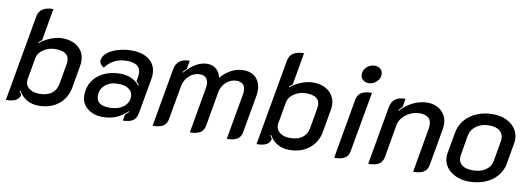

<svg xmlns="http://www.w3.org/2000/svg" viewBox="-57 -1055 3894 1410"><g transform="rotate(10 1890.0 -350.0)"><path d="M134 -636Q148 -709 248 -709L206 -469Q189 -458 181 -448L183 -443Q217 -472 264 -490.5Q311 -509 351 -509Q426 -509 471.5 -469.5Q517 -430 517 -366Q517 -351 514 -334L485 -167Q471 -86 411.5 -38.5Q352 9 264 9Q163 9 113 -77L108 -73L124 -48Q115 9 20 9ZM387 -173 414 -329Q416 -343 416 -350Q416 -422 314 -422Q265 -422 226 -396Q187 -370 180 -333L151 -168Q150 -163 150 -155Q150 -121 178.5 -99.5Q207 -78 253 -78Q310 -78 344 -102.5Q378 -127 387 -173Z M581 -126Q581 -185 610.5 -230.5Q640 -276 693.5 -301.5Q747 -327 815 -327Q907 -327 959 -263L963 -267L941 -293L947 -327Q949 -343 949 -351Q949 -428 846 -428Q746 -428 687 -350Q672 -357 663 -369.5Q654 -382 654 -395Q654 -425 683.5 -451.5Q713 -478 762.5 -493.5Q812 -509 868 -509Q952 -509 1000.5 -470Q1049 -431 1049 -364Q1049 -348 1046 -330L999 -64Q992 -26 966.5 -8.5Q941 9 892 9L900 -36L928 -62L924 -66Q884 -28 840 -9.5Q796 9 743 9Q671 9 626 -28.5Q581 -66 581 -126ZM921 -175Q921 -210 892 -230.5Q863 -251 812 -251Q753 -251 716.5 -220Q680 -189 680 -140Q680 -67 778 -67Q842 -67 881.5 -97Q921 -127 921 -175Z M1191 -428Q1206 -509 1300 -509L1289 -446Q1272 -430 1262 -418L1266 -414Q1309 -463 1349.5 -486Q1390 -509 1433 -509Q1472 -509 1498.5 -486.5Q1525 -464 1534 -423Q1568 -464 1611.5 -486.5Q1655 -509 1704 -509Q1762 -509 1796 -473.5Q1830 -438 1830 -378Q1830 -356 1826 -336L1777 -59Q1771 -24 1744.5 -7.5Q1718 9 1667 9L1727 -329Q1730 -344 1730 -358Q1730 -390 1713.5 -407Q1697 -424 1666 -424Q1622 -424 1588 -393.5Q1554 -363 1546 -316L1501 -59Q1494 -24 1468 -7.5Q1442 9 1392 9L1451 -329Q1454 -346 1454 -358Q1454 -390 1438 -407Q1422 -424 1391 -424Q1347 -424 1312.5 -392.5Q1278 -361 1269 -313L1224 -59Q1218 -24 1191.5 -7.5Q1165 9 1114 9Z M2003 -636Q2017 -709 2117 -709L2075 -469Q2058 -458 2050 -448L2052 -443Q2086 -472 2133 -490.5Q2180 -509 2220 -509Q2295 -509 2340.5 -469.5Q2386 -430 2386 -366Q2386 -351 2383 -334L2354 -167Q2340 -86 2280.5 -38.5Q2221 9 2133 9Q2032 9 1982 -77L1977 -73L1993 -48Q1984 9 1889 9ZM2256 -173 2283 -329Q2285 -343 2285 -350Q2285 -422 2183 -422Q2134 -422 2095 -396Q2056 -370 2049 -333L2020 -168Q2019 -163 2019 -155Q2019 -121 2047.5 -99.5Q2076 -78 2122 -78Q2179 -78 2213 -102.5Q2247 -127 2256 -173Z M2561 -630Q2561 -662 2586 -685.5Q2611 -709 2645 -709Q2671 -709 2688 -694Q2705 -679 2705 -654Q2705 -623 2680 -599Q2655 -575 2622 -575Q2595 -575 2578 -590.5Q2561 -606 2561 -630ZM2547 -441Q2554 -476 2581 -492.5Q2608 -509 2659 -509L2579 -59Q2573 -24 2546 -7.5Q2519 9 2468 9Z M2799 -428Q2814 -509 2909 -509L2898 -446Q2888 -437 2871 -418L2876 -414Q2914 -458 2967 -483.5Q3020 -509 3073 -509Q3139 -509 3179.5 -470Q3220 -431 3220 -370Q3220 -354 3217 -336L3168 -59Q3162 -24 3135 -7.5Q3108 9 3057 9L3115 -324Q3117 -333 3117 -350Q3117 -422 3031 -422Q2995 -422 2961.5 -406.5Q2928 -391 2905 -364.5Q2882 -338 2877 -308L2834 -59Q2827 -24 2800.5 -7.5Q2774 9 2722 9Z M3280 -143Q3280 -159 3282 -168L3310 -325Q3324 -408 3393.5 -458.5Q3463 -509 3563 -509Q3620 -509 3663.5 -488Q3707 -467 3730.5 -431.5Q3754 -396 3754 -353Q3754 -339 3751 -325L3724 -168Q3715 -117 3681 -76.5Q3647 -36 3593 -13.5Q3539 9 3471 9Q3419 9 3375 -10.5Q3331 -30 3305.5 -64.5Q3280 -99 3280 -143ZM3627 -174 3652 -321Q3654 -335 3654 -342Q3654 -380 3627 -401.5Q3600 -423 3547 -423Q3492 -423 3453 -394.5Q3414 -366 3406 -321L3381 -174Q3379 -160 3379 -155Q3379 -119 3406 -98Q3433 -77 3487 -77Q3543 -77 3581 -103Q3619 -129 3627 -174Z"/></g></svg>

Font: K2D Medium
Style: Italic
Weight: 500
Italic angle: -10°
Designer: Katatrad Aksorn Co.,Ltd.
Foundry: Cadson Demak Co.,Ltd.
Version: Version 1.000; ttfautohint (v1.6)